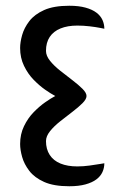

<svg xmlns="http://www.w3.org/2000/svg" viewBox="-20 -630 433 668"><path d="M221 18Q167 18 133.5 3Q100 -12 82 -35.5Q64 -59 57 -84Q50 -109 50 -129Q50 -163 63.5 -191Q77 -219 97 -239.5Q117 -260 137 -274Q157 -288 170.5 -295Q184 -302 184 -302V-290Q184 -290 170.5 -297Q157 -304 137 -318Q117 -332 97 -352.5Q77 -373 63.5 -401Q50 -429 50 -463Q50 -483 57 -508Q64 -533 82 -556.5Q100 -580 133.5 -595Q167 -610 221 -610Q254 -610 277.5 -603.5Q301 -597 315.5 -586Q330 -575 336.5 -560.5Q343 -546 343 -530Q343 -530 328 -533Q313 -536 291.5 -538.5Q270 -541 249 -541Q215 -541 190.5 -531Q166 -521 153 -501.5Q140 -482 140 -453Q140 -436 154 -418.5Q168 -401 189.5 -384Q211 -367 232 -351Q253 -335 267 -321Q281 -307 281 -296Q281 -285 267 -271Q253 -257 232 -241Q211 -225 189.5 -208Q168 -191 154 -173.5Q140 -156 140 -139Q140 -111 153 -91Q166 -71 190.5 -61Q215 -51 249 -51Q270 -51 291.5 -54Q313 -57 328 -59.5Q343 -62 343 -62Q343 -46 336.5 -31.5Q330 -17 315.5 -6Q301 5 277.5 11.5Q254 18 221 18Z"/></svg>

Font: El Messiri
Style: Regular
Weight: 400
Designer: Mohamed Gaber
Foundry: Kief Type Foundry
Version: Version 2.020